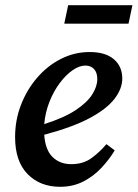

<svg xmlns="http://www.w3.org/2000/svg" viewBox="-20 -704 529 738"><path d="M308 -452Q285 -452 259 -434Q233 -416 209.5 -384.5Q186 -353 170 -312.5Q154 -272 150 -227Q226 -251 270.5 -280.5Q315 -310 334.5 -341Q354 -372 354 -400Q354 -425 341.5 -438.5Q329 -452 308 -452ZM211 14Q134 14 86 -35Q38 -84 38 -177Q38 -242 60.5 -300.5Q83 -359 122.5 -405Q162 -451 214 -477.5Q266 -504 325 -504Q385 -504 417.5 -476.5Q450 -449 450 -402Q450 -363 420 -324Q390 -285 324.5 -250Q259 -215 150 -186Q154 -128 182 -100.5Q210 -73 254 -73Q300 -73 332 -96.5Q364 -120 389 -150L421 -126Q400 -91 369.5 -58.5Q339 -26 299.5 -6Q260 14 211 14ZM227 -613 242 -684H489L474 -613Z"/></svg>

Font: Source Serif 4 SmText Semibold
Style: Italic
Weight: 600
Italic angle: -12°
Designer: Frank Grießhammer
Foundry: Adobe
Version: Version 4.005;hotconv 1.1.0;makeotfexe 2.6.0